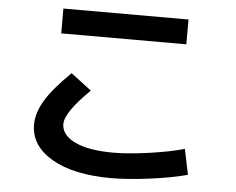

<svg xmlns="http://www.w3.org/2000/svg" viewBox="-53 -791 1107 902"><g transform="rotate(5 500.0 -340.0)"><path d="M210 -610V-727H800V-610ZM120 -173Q120 -226 155 -285.5Q190 -345 275 -428L372 -354Q257 -242 257 -187Q257 -135 321 -104Q385 -73 503 -73Q573 -73 671.5 -87Q770 -101 836 -120L861 0Q793 19 687.5 33Q582 47 503 47Q324 47 222 -13Q120 -73 120 -173Z"/></g></svg>

Font: M PLUS 1p
Style: Bold
Weight: 700
Version: Version 1.062